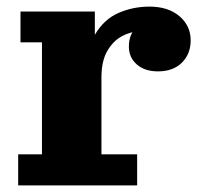

<svg xmlns="http://www.w3.org/2000/svg" viewBox="-20 -561 616 581"><path d="M35 0V-94H107V-433H42V-526H267V-345L287 -349V-94H395V0ZM237 -327Q240 -410 267.5 -456.5Q295 -503 339 -522Q383 -541 432 -541Q489 -541 523 -512Q557 -483 557 -439Q557 -398 530.5 -371.5Q504 -345 458 -345Q418 -345 394 -366Q370 -387 370 -420Q370 -459 394.5 -479Q419 -499 474 -495L464 -437Q459 -451 443.5 -458.5Q428 -466 404 -466Q376 -466 349 -451.5Q322 -437 304.5 -406.5Q287 -376 287 -327Z"/></svg>

Font: Montagu Slab 24pt
Style: Bold
Weight: 700
Designer: Florian Karsten
Foundry: Florian Karsten
Version: Version 1.000